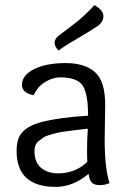

<svg xmlns="http://www.w3.org/2000/svg" viewBox="-20 -722 504 752"><path d="M350 -702Q385 -682 385 -659Q385 -636 361.5 -619.5Q338 -603 280.5 -569.5Q223 -536 210 -524Q194 -538 194 -554Q194 -570 210 -582.5Q226 -595 267.5 -626Q309 -657 350 -702ZM392 -312 390 -177Q390 -62 409 -5Q393 3 370.5 3Q348 3 339 -7.5Q330 -18 327 -41Q265 10 199 10Q45 10 45 -131Q45 -182 69 -206Q93 -230 135 -242Q210 -262 325 -269Q325 -354 304 -386.5Q283 -419 215 -419Q187 -419 157 -401Q127 -383 112 -349Q66 -358 66 -389Q66 -428 114 -451.5Q162 -475 237 -475Q312 -475 352 -439.5Q392 -404 392 -312ZM324 -218Q295 -215 280.5 -213Q266 -211 241.5 -208Q217 -205 205 -202Q193 -199 175.5 -194Q158 -189 149.5 -183Q141 -177 132 -170Q115 -156 115 -131Q115 -86 141 -64.5Q167 -43 207 -43Q275 -43 322 -88Q321 -102 321 -139Q321 -176 324 -218Z"/></svg>

Font: Overlock Mod
Style: Regular
Weight: 400
Designer: Dario Muhafara
Foundry: Dario Manuel Muhafara
Version: Version 1.001